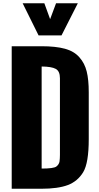

<svg xmlns="http://www.w3.org/2000/svg" viewBox="-20 -1164 608 1184"><path d="M236.8 -124.5Q311 -124.5 327.6 -137.2Q344.2 -149.9 347.2 -168.9Q349.6 -188.5 349.6 -208.5V-681.6Q349.6 -725.1 323.7 -739.3Q297.9 -753.4 236.8 -753.9ZM52.2 0V-878.9H235.8Q324.2 -878.9 380.9 -863.3Q437.5 -847.7 469.7 -810.5Q502 -774.4 514.6 -723.6Q527.3 -672.9 527.3 -594.2V-306.2Q527.3 -159.2 493.2 -102.5Q459 -45.9 398.4 -22.9Q337.9 0 233.9 0ZM217.8 -945.8 119.6 -1144H253.4L289.1 -1045.9L325.7 -1144H460L359.4 -945.8Z"/></svg>

Font: Oswald-Bold
Style: Bold
Weight: 700
Designer: vernon adams
Foundry: vernon adams
Version: Version 2.002; ttfautohint (v0.92.18-e454-dirty) -l 8 -r 50 